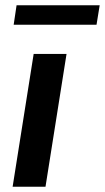

<svg xmlns="http://www.w3.org/2000/svg" viewBox="-20 -710 399 730"><path d="M28 0 108 -505H233L153 0ZM32 -616 43 -690H359L347 -616Z"/></svg>

Font: Mulish
Style: Bold Italic
Weight: 700
Italic angle: -9°
Designer: Vernon Adams
Foundry: Vernon Adams
Version: Version 3.603; ttfautohint (v1.8.3)